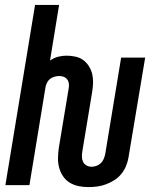

<svg xmlns="http://www.w3.org/2000/svg" viewBox="-20 -755 640 783"><path d="M341 8Q320 8 300.5 4Q281 0 264.5 -10Q248 -20 237 -36.5Q226 -53 221 -72Q216 -91 216.5 -111.5Q217 -132 220 -153L260 -394Q262 -404 261 -413.5Q260 -423 254.5 -430.5Q249 -438 240.5 -441.5Q232 -445 222 -445Q213 -445 203.5 -442.5Q194 -440 186 -434.5Q178 -429 173 -420Q168 -411 166 -402L100 0H2L123 -735H221L184 -508Q199 -519 216.5 -523.5Q234 -528 251 -528Q270 -528 288 -524Q306 -520 319.5 -510Q333 -500 342.5 -485Q352 -470 356 -453Q360 -436 359.5 -417.5Q359 -399 356 -381L316 -139Q314 -128 314 -116.5Q314 -105 318.5 -95.5Q323 -86 332.5 -80.5Q342 -75 353 -75Q363 -75 373 -78.5Q383 -82 391 -89.5Q399 -97 403 -107Q407 -117 409 -126L474 -520H572L504 -113Q501 -95 494 -78Q487 -61 475 -46Q463 -31 446.5 -20.5Q430 -10 412.5 -3.5Q395 3 377 5.5Q359 8 341 8Z"/></svg>

Font: Iosevka Semibold Extended
Style: Italic
Weight: 600
Width: 7
Italic angle: -9°
Monospace: yes
Designer: Belleve Invis
Foundry: Belleve Invis
Version: Version 32.5.0; ttfautohint (v1.8.4)